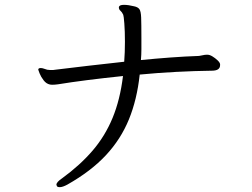

<svg xmlns="http://www.w3.org/2000/svg" viewBox="-20 -735 1040 793"><path d="M889 -466Q889 -443 855 -443Q782 -442 706 -438Q630 -434 557 -427Q546 -324 512.5 -242Q479 -160 417.5 -94Q356 -28 259 27Q239 38 227 38Q217 38 215 33.5Q213 29 213 28Q213 17 237 1Q311 -53 362.5 -113Q414 -173 445 -248Q476 -323 488 -421Q325 -404 221 -387Q214 -386 208 -385.5Q202 -385 197 -385Q189 -385 186 -386Q171 -389 160 -403.5Q149 -418 143.5 -432Q138 -446 138 -447Q138 -454 148 -454Q155 -454 162.5 -451Q170 -448 175 -447Q181 -446 185.5 -446Q190 -446 194 -446Q197 -446 200.5 -446Q204 -446 208 -447Q274 -455 346 -463.5Q418 -472 493 -480Q496 -519 496 -562Q496 -606 493.5 -638Q491 -670 489 -674Q484 -685 477.5 -690.5Q471 -696 471 -704V-706Q473 -715 492 -715Q510 -715 534 -709Q549 -706 555.5 -697.5Q562 -689 563 -662.5Q564 -636 564 -579Q564 -555 564 -532Q564 -509 562 -487Q623 -493 683.5 -497.5Q744 -502 802 -504Q810 -505 818 -507Q826 -509 834 -509H837Q846 -509 857.5 -502Q869 -495 878.5 -486Q888 -477 889 -470Z"/></svg>

Font: QiushuiShotai Bright
Style: Regular
Weight: 400
Designer: Christian Thalmann (Catharsis Fonts)
Version: Version 1.250;